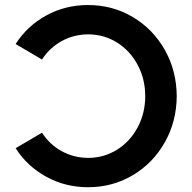

<svg xmlns="http://www.w3.org/2000/svg" viewBox="-20 -741 772 774"><path d="M43 -143.6 149.4 -206.1Q179.7 -158.7 228.3 -131.8Q276.9 -105 335 -104.5Q398.9 -104.5 451.7 -137.5Q504.4 -170.4 534.9 -227.5Q565.4 -284.7 565.4 -353.5Q565.4 -422.4 534.9 -479.5Q504.4 -536.6 451.7 -569.6Q398.9 -602.5 335 -602.5Q276.9 -602.1 228.3 -575.2Q179.7 -548.3 149.4 -501L43 -563.5Q89.4 -636.2 166.3 -678.5Q243.2 -720.7 335 -720.7Q434.1 -720.7 515.6 -672.1Q597.2 -623.5 644.5 -539.6Q691.9 -455.6 692.4 -353.5Q691.9 -251.5 644.5 -167.5Q597.2 -83.5 515.6 -34.9Q434.1 13.7 335 13.7Q243.2 13.7 166.3 -28.6Q89.4 -70.8 43 -143.6Z"/></svg>

Font: Wanted Sans SemiBold
Style: Regular
Weight: 600
Designer: Original Design by Kil Hyung-jin and Kang Hanbin, Wanted Lab, Inc; Hangeul from Source Han Sans by Jang Soo-young and Ka
Foundry: Wanted Lab, Inc.
Version: Version 1.003